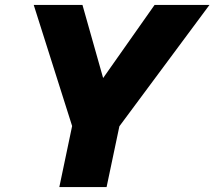

<svg xmlns="http://www.w3.org/2000/svg" viewBox="-20 -760 871 780"><path d="M221 0 273 -248 117 -740H315L399 -443L608 -740H831L465 -247L413 0Z"/></svg>

Font: Be Vietnam Pro Black
Style: Italic
Weight: 900
Italic angle: -12°
Designer: Lam Bao, Tony Le, Vietanh Nguyen
Foundry: Yellow Type Foundry
Version: Version 1.002; ttfautohint (v1.8.3)